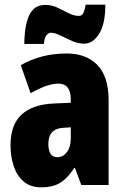

<svg xmlns="http://www.w3.org/2000/svg" viewBox="-20 -792 534 822"><path d="M266 -563Q349 -563 397 -513.5Q445 -464 445 -363V0H328L301 -73H298Q271 -31 239.5 -10.5Q208 10 156 10Q109 10 80 -16Q51 -42 38 -83Q25 -124 25 -169Q25 -258 72.5 -301.5Q120 -345 211 -349L283 -352V-366Q283 -434 230 -434Q183 -434 111 -393L69 -513Q110 -537 159.5 -550Q209 -563 266 -563ZM253 -245Q187 -242 187 -176Q187 -119 226 -119Q250 -119 266.5 -141Q283 -163 283 -198V-247ZM84 -604Q84 -627 87 -655.5Q90 -684 98.5 -710.5Q107 -737 125 -754Q143 -771 173 -771Q201 -771 225.5 -759.5Q250 -748 273 -736Q296 -724 318 -724Q331 -724 337 -736.5Q343 -749 347 -772H431Q431 -690 404.5 -647.5Q378 -605 340 -605Q314 -605 287.5 -617Q261 -629 237.5 -640.5Q214 -652 197 -652Q189 -652 179.5 -641.5Q170 -631 168 -604Z"/></svg>

Font: Noto Sans Sinhala ExtraCondensed Black
Style: Regular
Weight: 900
Width: 2
Designer: Jelle Bosma - Monotype Design Team
Foundry: Monotype Imaging Inc.
Version: Version 2.006; ttfautohint (v1.8.4.7-5d5b)